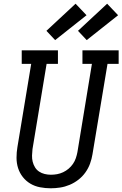

<svg xmlns="http://www.w3.org/2000/svg" viewBox="-20 -1006 659 1034"><path d="M253 8Q224 8 195.5 2.5Q167 -3 143.5 -17Q120 -31 103 -52.5Q86 -74 77.5 -100.5Q69 -127 69 -156.5Q69 -186 74 -215L148 -662H97V-735H292V-662H231L155 -203Q153 -186 152.5 -168.5Q152 -151 156 -135Q160 -119 168.5 -105Q177 -91 190.5 -82Q204 -73 220.5 -69Q237 -65 254 -65Q271 -65 287.5 -68Q304 -71 320 -78.5Q336 -86 349.5 -97.5Q363 -109 373 -123.5Q383 -138 388.5 -154.5Q394 -171 397 -187L475 -662H424V-735H619V-662H559L478 -175Q474 -150 465 -125Q456 -100 440 -77.5Q424 -55 402 -38Q380 -21 355 -10.5Q330 0 304 4Q278 8 253 8ZM447 -790 400 -840 557 -986 616 -924ZM277 -790 230 -840 387 -986 446 -924Z"/></svg>

Font: Iosevka Curly Slab Extended
Style: Italic
Weight: 400
Width: 7
Italic angle: -9°
Monospace: yes
Designer: Belleve Invis
Foundry: Belleve Invis
Version: Version 11.1.0; ttfautohint (v1.8.3)